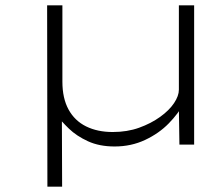

<svg xmlns="http://www.w3.org/2000/svg" viewBox="-20 -540 745 717"><path d="M157 157 156 -520H213V-235Q213 -173 236 -131Q259 -89 301.5 -68Q344 -47 401 -47Q455 -47 499.5 -63Q544 -79 578 -103.5Q612 -128 630 -155Q648 -182 648 -205V-520H705V0H650L648 -135L667 -155Q647 -117 610.5 -79.5Q574 -42 522 -17.5Q470 7 408 7Q351 7 308.5 -12.5Q266 -32 237.5 -59.5Q209 -87 192 -110L211 -126L212 157Z"/></svg>

Font: Lexend Zetta ExtraLight
Style: Regular
Weight: 250
Version: Version 1.007